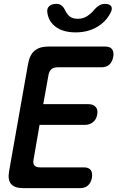

<svg xmlns="http://www.w3.org/2000/svg" viewBox="-20 -970 640 990"><path d="M203 -433H436Q461 -433 473.5 -418.5Q486 -404 481 -379Q477 -354 459.5 -340Q442 -326 417 -326H184L153 -147Q149 -127 157.5 -117Q166 -107 186 -107H412Q438 -107 448 -93Q458 -79 454 -53Q449 -28 434 -14Q419 0 393 0H100Q55 0 37 -21.5Q19 -43 27 -88L125 -642Q133 -687 158.5 -708.5Q184 -730 229 -730H522Q548 -730 558 -716Q568 -702 564 -677Q559 -651 544 -637Q529 -623 503 -623H277Q256 -623 245 -613Q234 -603 230 -583ZM224 -906Q221 -926 233.5 -938Q246 -950 270 -950Q280 -950 287 -947.5Q294 -945 299 -940Q309 -932 314.5 -919.5Q320 -907 329 -896Q346 -873 381 -873Q416 -873 442 -896Q455 -906 464.5 -918Q474 -930 486 -938Q494 -944 502 -947Q510 -950 521 -950Q545 -950 553 -938Q561 -926 551 -906Q534 -870 500 -844Q446 -803 370 -803Q293 -803 253 -844Q228 -870 224 -906Z"/></svg>

Font: Maple Mono NL SemiBold
Style: Italic
Weight: 600
Italic angle: -10°
Monospace: yes
Designer: subframe7536
Version: Version 7.000